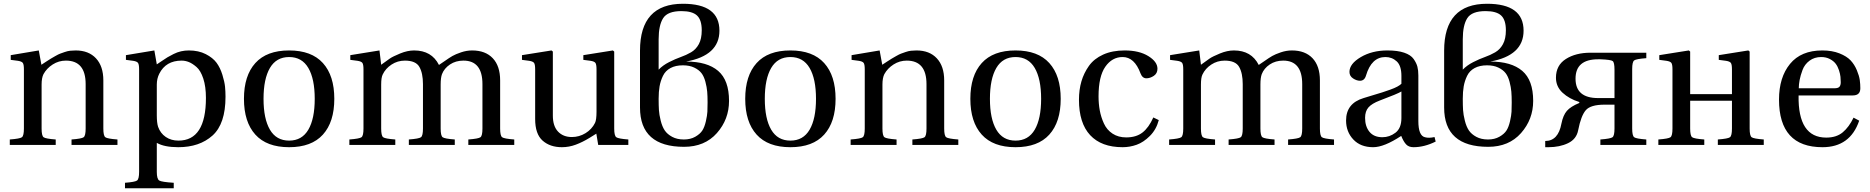

<svg xmlns="http://www.w3.org/2000/svg" viewBox="-20 -770 9936 1020"><path d="M32 0V-29Q86 -33 96.5 -41Q107 -49 107 -87V-402Q107 -428 101 -436Q95 -444 75 -447L37 -452V-477L186 -502L200 -426Q204 -429 225 -442.5Q246 -456 251 -459Q256 -462 273.5 -472Q291 -482 299.5 -485Q308 -488 323.5 -493.5Q339 -499 353 -500.5Q367 -502 382 -502Q451 -502 490 -460Q529 -418 529 -343V-87Q529 -49 539.5 -41Q550 -33 604 -29V0H360V-29Q414 -33 424.5 -41Q435 -49 435 -87V-323Q435 -448 330 -448Q292 -448 260 -427.5Q228 -407 211 -376Q201 -356 201 -321V-87Q201 -49 211.5 -41Q222 -33 276 -29V0Z M644 201Q697 197 708 189Q719 181 719 143V-402Q719 -428 713 -436Q707 -444 687 -447L649 -452V-477L800 -502L813 -428Q818 -431 837.5 -444.5Q857 -458 869.5 -465.5Q882 -473 902 -483Q922 -493 942 -497.5Q962 -502 983 -502Q1035 -502 1073 -482.5Q1111 -463 1130.5 -436.5Q1150 -410 1161.5 -372.5Q1173 -335 1175.5 -309.5Q1178 -284 1178 -256Q1178 -112 1109 -50Q1040 12 927 12Q853 12 813 -11V143Q813 181 826 189Q839 197 903 201V230H644ZM813 -157Q813 -117 820 -96Q832 -62 860.5 -42.5Q889 -23 928 -23Q1074 -23 1074 -250Q1074 -310 1060 -352.5Q1046 -395 1024 -414Q1002 -433 983 -440.5Q964 -448 945 -448Q861 -448 826 -378Q813 -352 813 -321Z M1336.5 -55Q1276 -122 1276 -245Q1276 -368 1336.5 -435Q1397 -502 1516 -502Q1635 -502 1695.5 -435Q1756 -368 1756 -245Q1756 -122 1695.5 -55Q1635 12 1516 12Q1397 12 1336.5 -55ZM1414 -409Q1380 -351 1380 -245Q1380 -139 1414 -81Q1448 -23 1516 -23Q1584 -23 1618 -81Q1652 -139 1652 -245Q1652 -351 1618 -409Q1584 -467 1516 -467Q1448 -467 1414 -409Z M1836 0V-29Q1890 -33 1900.5 -41Q1911 -49 1911 -87V-402Q1911 -428 1905 -436Q1899 -444 1879 -447L1841 -452V-477L1996 -502L2005 -426Q2035 -448 2051 -459Q2067 -470 2106 -486Q2145 -502 2180 -502Q2273 -502 2312 -425Q2316 -427 2341.5 -445Q2367 -463 2383.5 -472.5Q2400 -482 2429.5 -492Q2459 -502 2488 -502Q2559 -502 2598 -460.5Q2637 -419 2637 -343V-87Q2637 -49 2647.5 -41Q2658 -33 2712 -29V0H2468V-29Q2522 -33 2532.5 -41Q2543 -49 2543 -87V-323Q2543 -448 2442 -448Q2401 -448 2370.5 -427.5Q2340 -407 2328 -376Q2321 -357 2321 -321V-87Q2321 -49 2331.5 -41Q2342 -33 2396 -29V0H2152V-29Q2206 -33 2216.5 -41Q2227 -49 2227 -87V-323Q2227 -381 2208 -414.5Q2189 -448 2131 -448Q2092 -448 2060 -427Q2028 -406 2013 -374Q2005 -358 2005 -321V-87Q2005 -49 2015.5 -41Q2026 -33 2080 -29V0Z M2753 -452V-477L2910 -502L2917 -496V-403V-156Q2917 -100 2944.5 -71Q2972 -42 3018 -42Q3057 -42 3090.5 -62.5Q3124 -83 3141 -117Q3149 -133 3149 -177V-402Q3149 -428 3143 -436Q3137 -444 3117 -447L3079 -452V-477L3236 -502L3243 -496V-406V-87Q3243 -49 3254 -41Q3265 -33 3318 -29V0H3158L3148 -60Q3147 -59 3111 -37Q3075 -15 3039 -1.5Q3003 12 2965 12Q2902 12 2862.5 -23Q2823 -58 2823 -138V-402Q2823 -428 2817 -436Q2811 -444 2791 -447Z M3613 -29Q3648 -29 3673.5 -43.5Q3699 -58 3711 -76.5Q3723 -95 3730 -126Q3737 -157 3738 -176.5Q3739 -196 3739 -226Q3739 -259 3737 -283Q3735 -307 3727.5 -335.5Q3720 -364 3706.5 -381.5Q3693 -399 3668 -411Q3643 -423 3608 -423Q3569 -423 3542 -408.5Q3515 -394 3502 -367Q3489 -340 3484 -311.5Q3479 -283 3479 -245Q3479 -210 3480.5 -185.5Q3482 -161 3490 -129Q3498 -97 3511.5 -77Q3525 -57 3551 -43Q3577 -29 3613 -29ZM3479 -561V-400Q3501 -423 3534.5 -440Q3568 -457 3596.5 -467Q3625 -477 3651 -492Q3677 -507 3692.5 -535.5Q3708 -564 3708 -609Q3708 -664 3683 -687.5Q3658 -711 3600 -711Q3527 -711 3503 -673.5Q3479 -636 3479 -561ZM3625 -443Q3737 -443 3795 -393.5Q3853 -344 3853 -234Q3853 -136 3788.5 -63Q3724 10 3614 10Q3380 10 3380 -199V-501Q3380 -750 3608 -750Q3802 -750 3802 -607Q3802 -475 3625 -443Z M3999.5 -55Q3939 -122 3939 -245Q3939 -368 3999.5 -435Q4060 -502 4179 -502Q4298 -502 4358.5 -435Q4419 -368 4419 -245Q4419 -122 4358.5 -55Q4298 12 4179 12Q4060 12 3999.5 -55ZM4077 -409Q4043 -351 4043 -245Q4043 -139 4077 -81Q4111 -23 4179 -23Q4247 -23 4281 -81Q4315 -139 4315 -245Q4315 -351 4281 -409Q4247 -467 4179 -467Q4111 -467 4077 -409Z M4499 0V-29Q4553 -33 4563.5 -41Q4574 -49 4574 -87V-402Q4574 -428 4568 -436Q4562 -444 4542 -447L4504 -452V-477L4653 -502L4667 -426Q4671 -429 4692 -442.5Q4713 -456 4718 -459Q4723 -462 4740.5 -472Q4758 -482 4766.5 -485Q4775 -488 4790.5 -493.5Q4806 -499 4820 -500.5Q4834 -502 4849 -502Q4918 -502 4957 -460Q4996 -418 4996 -343V-87Q4996 -49 5006.5 -41Q5017 -33 5071 -29V0H4827V-29Q4881 -33 4891.5 -41Q4902 -49 4902 -87V-323Q4902 -448 4797 -448Q4759 -448 4727 -427.5Q4695 -407 4678 -376Q4668 -356 4668 -321V-87Q4668 -49 4678.5 -41Q4689 -33 4743 -29V0Z M5195.5 -55Q5135 -122 5135 -245Q5135 -368 5195.5 -435Q5256 -502 5375 -502Q5494 -502 5554.5 -435Q5615 -368 5615 -245Q5615 -122 5554.5 -55Q5494 12 5375 12Q5256 12 5195.5 -55ZM5273 -409Q5239 -351 5239 -245Q5239 -139 5273 -81Q5307 -23 5375 -23Q5443 -23 5477 -81Q5511 -139 5511 -245Q5511 -351 5477 -409Q5443 -467 5375 -467Q5307 -467 5273 -409Z M5712 -240Q5712 -293 5725 -337.5Q5738 -382 5765 -420Q5792 -458 5840.5 -480Q5889 -502 5955 -502Q6032 -502 6080.5 -472Q6129 -442 6129 -405Q6129 -380 6109.5 -367Q6090 -354 6070 -354Q6049 -354 6039 -380Q6007 -467 5944 -467Q5888 -467 5852 -415.5Q5816 -364 5816 -258Q5816 -219 5822.5 -183.5Q5829 -148 5844.5 -114Q5860 -80 5890.5 -60Q5921 -40 5963 -40Q6016 -40 6049.5 -66Q6083 -92 6107 -146L6136 -132Q6123 -82 6089 -48Q6055 -14 6018.5 -1Q5982 12 5944 12Q5831 12 5771.5 -52Q5712 -116 5712 -240Z M6191 0V-29Q6245 -33 6255.5 -41Q6266 -49 6266 -87V-402Q6266 -428 6260 -436Q6254 -444 6234 -447L6196 -452V-477L6351 -502L6360 -426Q6390 -448 6406 -459Q6422 -470 6461 -486Q6500 -502 6535 -502Q6628 -502 6667 -425Q6671 -427 6696.5 -445Q6722 -463 6738.5 -472.5Q6755 -482 6784.5 -492Q6814 -502 6843 -502Q6914 -502 6953 -460.5Q6992 -419 6992 -343V-87Q6992 -49 7002.5 -41Q7013 -33 7067 -29V0H6823V-29Q6877 -33 6887.5 -41Q6898 -49 6898 -87V-323Q6898 -448 6797 -448Q6756 -448 6725.5 -427.5Q6695 -407 6683 -376Q6676 -357 6676 -321V-87Q6676 -49 6686.5 -41Q6697 -33 6751 -29V0H6507V-29Q6561 -33 6571.5 -41Q6582 -49 6582 -87V-323Q6582 -381 6563 -414.5Q6544 -448 6486 -448Q6447 -448 6415 -427Q6383 -406 6368 -374Q6360 -358 6360 -321V-87Q6360 -49 6370.5 -41Q6381 -33 6435 -29V0Z M7131 -130Q7131 -221 7224 -249Q7239 -254 7271.5 -263.5Q7304 -273 7322.5 -279Q7341 -285 7365 -293.5Q7389 -302 7403.5 -310Q7418 -318 7425 -325V-367Q7425 -421 7400 -444Q7375 -467 7340 -467Q7266 -467 7237 -369Q7229 -341 7205 -341Q7187 -341 7168 -353.5Q7149 -366 7149 -388Q7149 -431 7209 -466.5Q7269 -502 7351 -502Q7405 -502 7440 -490Q7475 -478 7490 -456.5Q7505 -435 7510 -415.5Q7515 -396 7515 -369V-127Q7515 -49 7550 -41Q7571 -35 7601 -42L7607 -18Q7547 12 7489 12Q7464 12 7450 -3Q7436 -18 7424 -48Q7333 12 7275 12Q7208 12 7169.5 -29Q7131 -70 7131 -130ZM7232 -144Q7232 -98 7255.5 -69.5Q7279 -41 7324 -41Q7362 -41 7393.5 -65Q7425 -89 7425 -143V-284Q7406 -272 7310 -236Q7268 -220 7250 -199.5Q7232 -179 7232 -144Z M7885 -29Q7920 -29 7945.5 -43.5Q7971 -58 7983 -76.5Q7995 -95 8002 -126Q8009 -157 8010 -176.5Q8011 -196 8011 -226Q8011 -259 8009 -283Q8007 -307 7999.5 -335.5Q7992 -364 7978.5 -381.5Q7965 -399 7940 -411Q7915 -423 7880 -423Q7841 -423 7814 -408.5Q7787 -394 7774 -367Q7761 -340 7756 -311.5Q7751 -283 7751 -245Q7751 -210 7752.5 -185.5Q7754 -161 7762 -129Q7770 -97 7783.5 -77Q7797 -57 7823 -43Q7849 -29 7885 -29ZM7751 -561V-400Q7773 -423 7806.5 -440Q7840 -457 7868.5 -467Q7897 -477 7923 -492Q7949 -507 7964.5 -535.5Q7980 -564 7980 -609Q7980 -664 7955 -687.5Q7930 -711 7872 -711Q7799 -711 7775 -673.5Q7751 -636 7751 -561ZM7897 -443Q8009 -443 8067 -393.5Q8125 -344 8125 -234Q8125 -136 8060.5 -63Q7996 10 7886 10Q7652 10 7652 -199V-501Q7652 -750 7880 -750Q8074 -750 8074 -607Q8074 -475 7897 -443Z M8189 12V-21Q8258 -21 8275 -113Q8284 -158 8304 -181Q8324 -204 8370 -223V-228Q8316 -245 8281 -277.5Q8246 -310 8246 -357Q8246 -423 8298.5 -456.5Q8351 -490 8430 -490H8726V-461Q8672 -457 8661.5 -449Q8651 -441 8651 -403V-87Q8651 -49 8661.5 -41Q8672 -33 8726 -29V0H8482V-29Q8536 -33 8546.5 -41Q8557 -49 8557 -87V-214H8504Q8430 -214 8404.5 -184.5Q8379 -155 8364 -78Q8355 -31 8310.5 -9.5Q8266 12 8206 12ZM8470 -249H8557V-400Q8557 -438 8547.5 -445.5Q8538 -453 8482 -455H8470Q8350 -455 8350 -352Q8350 -249 8470 -249Z M9275 -406V-87Q9275 -49 9285.5 -41Q9296 -33 9350 -29V0H9106V-29Q9160 -33 9170.5 -41Q9181 -49 9181 -87V-235H8959V-87Q8959 -49 8969.5 -41Q8980 -33 9034 -29V0H8790V-29Q8844 -33 8854.5 -41Q8865 -49 8865 -87V-402Q8865 -428 8859 -436Q8853 -444 8833 -447L8795 -452V-477L8952 -502L8959 -496V-403V-270H9181V-402Q9181 -428 9175 -436Q9169 -444 9149 -447L9111 -452V-477L9268 -502L9275 -496Z M9431 -241Q9431 -359 9489.5 -430.5Q9548 -502 9661 -502Q9713 -502 9752 -486.5Q9791 -471 9811.5 -449Q9832 -427 9844.5 -397Q9857 -367 9860 -345Q9863 -323 9863 -301Q9863 -263 9823 -263H9535Q9531 -39 9682 -39Q9736 -39 9769.5 -67Q9803 -95 9827 -145L9857 -129Q9809 12 9662 12Q9431 12 9431 -241ZM9536 -301H9725Q9745 -301 9752 -309Q9759 -317 9759 -333Q9759 -347 9757.5 -362Q9756 -377 9749.5 -397Q9743 -417 9732 -431.5Q9721 -446 9701 -456.5Q9681 -467 9655 -467Q9619 -467 9593 -447.5Q9567 -428 9556 -398.5Q9545 -369 9540.5 -345Q9536 -321 9536 -301Z"/></svg>

Font: Linguistics Pro
Style: Regular
Weight: 400
Designer: Stefan Peev, Context Ltd
Foundry: Stefan Peev, Context Ltd
Version: Version 001.000